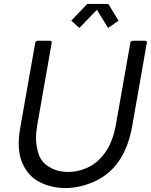

<svg xmlns="http://www.w3.org/2000/svg" viewBox="-20 -941 769 975"><path d="M312 14Q243 14 183 -15.5Q123 -45 93 -114Q75 -155 75 -211Q75 -251 84 -299L159 -724Q160 -733 171 -734H233Q243 -734 243 -726L170 -311Q163 -271 163 -238Q163 -200 176 -159Q189 -118 230 -93Q271 -68 326 -68Q381 -68 431 -93Q481 -118 517.5 -171.5Q554 -225 569 -311L642 -724Q643 -733 654 -734H716Q726 -734 726 -726L651 -299Q612 -83 452 -16Q381 14 312 14ZM529 -799 472 -891 383 -799 342 -836 423 -921H530L582 -836Z"/></svg>

Font: YamahaIndonesia935. App
Style: Italic
Weight: 400
Italic angle: -10°
Designer: Dalton Maag Ltd
Foundry: Dalton Maag Ltd
Version: Version 1.002; January 01, 2024; Regular/Italic